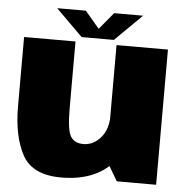

<svg xmlns="http://www.w3.org/2000/svg" viewBox="-52 -782 817 839"><g transform="rotate(5 356.0 -363.0)"><path d="M490.5 0H663V-593H437.5V-90ZM257.5 -593H32V-288.5Q32 -158 76 -76.8Q120 4.5 246.5 4.5Q393.5 4.5 471 -82Q548.5 -168.5 548.5 -251.5L438.5 -290Q438.5 -223.5 406.2 -186.5Q374 -149.5 330.5 -149.5Q291.5 -149.5 274.5 -177.2Q257.5 -205 257.5 -300.5ZM282.5 -614.5H424L542 -731H415L353.5 -657L291 -731H165Z"/></g></svg>

Font: Anybody UltraCondensed Thin Black
Style: Regular
Weight: 900
Version: Version 1.111